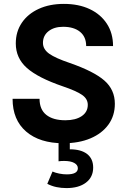

<svg xmlns="http://www.w3.org/2000/svg" viewBox="-20 -734 657 991"><path d="M44.9 -224.1H184.1Q184.1 -168.9 219 -141.1Q253.9 -113.3 317.4 -113.3Q370.1 -113.3 401.6 -134.5Q433.1 -155.8 433.1 -192.9Q433.1 -223.6 403.8 -244.1Q374.5 -264.6 303.7 -288.6Q175.8 -332.5 118.7 -383.3Q61.5 -434.1 61.5 -509.8Q61.5 -570.8 92.8 -616.7Q124 -662.6 179.9 -688.2Q235.8 -713.9 309.6 -713.9Q386.2 -713.9 443.1 -687Q500 -660.2 531.7 -611.3Q563.5 -562.5 563.5 -496.1H424.8Q424.8 -543.9 393.1 -569.8Q361.3 -595.7 305.7 -595.7Q259.3 -595.7 230.5 -573Q201.7 -550.3 201.7 -512.7Q201.7 -480 233.6 -457Q265.6 -434.1 340.8 -408.7Q464.4 -365.7 518.6 -318.4Q572.8 -271 572.8 -198.2Q572.8 -136.7 539.6 -90.8Q506.3 -44.9 446.8 -19.8Q387.2 5.4 307.6 5.4Q185.1 5.4 115 -54.9Q44.9 -115.2 44.9 -224.1ZM460.9 130.9Q460.9 180.2 423.8 208.5Q386.7 236.8 323.2 236.8Q296.4 236.8 271.7 231.7Q247.1 226.6 224.1 214.8L251 151.4Q265.1 157.7 285.4 161.9Q305.7 166 324.7 166Q381.8 166 381.8 134.3Q381.8 117.2 363 106.9Q344.2 96.7 310.5 96.7Q294.4 96.7 282.2 98.6V-0.5H340.3V36.6Q398.4 36.6 429.7 61Q460.9 85.4 460.9 130.9Z"/></svg>

Font: Estedad-FD Bold
Style: Regular
Weight: 700
Designer: Amin Abedi
Version: Version 7.3